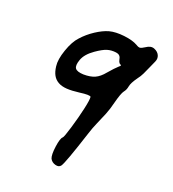

<svg xmlns="http://www.w3.org/2000/svg" viewBox="-169 -750 797 882"><g transform="rotate(30 229.0 -308.5)"><path d="M330.1 -623.5C325.4 -622 318.7 -623.1 310.1 -626.7C292 -633.2 268.7 -635.6 240.2 -633.8C211.6 -632 187.9 -626.8 169.2 -618.1C151.1 -609.4 132.5 -596 113.4 -578C94.2 -559.9 78.2 -540.4 65.2 -519.5C52.2 -500 43 -473.1 37.6 -438.8C32.1 -404.5 32.7 -377.2 39.2 -357C44.2 -340.3 50.7 -327.1 58.7 -317.4C66.6 -307.7 76.7 -300.6 89 -296.3C101.3 -291.9 115.7 -290.7 132.4 -292.5C149 -294.3 168.8 -298.8 192 -306C223.8 -316.2 241.8 -319 246.2 -314.7C249 -306 249.8 -285.8 248.3 -254C246.9 -222.2 244 -187.6 239.7 -150C235.3 -112.4 231.7 -92.2 228.8 -89.3C223 -82.8 220.7 -65.3 221.7 -36.8C222.8 -8.2 226.6 11.1 233.1 21.2C240.3 30.6 250.2 35.8 262.9 36.9C275.6 38 284 33.9 288.4 24.5C294.9 10 305.7 -51.7 320.9 -160.8C323.8 -183.2 327.7 -204.5 332.8 -224.8C337.9 -245 342.4 -264.3 346.3 -282.7C350.3 -301.1 353 -321.9 354.5 -345C357.3 -380.4 361.3 -402.8 366.4 -412.2C371.4 -420.9 374 -431.4 374 -443.6C374 -455.9 379.4 -473.2 390.2 -495.6C396 -506.5 400.5 -517.7 403.7 -529.2C407 -540.8 410.4 -554.1 414 -569.3C417.7 -584.5 420.6 -596 422.7 -604C425.6 -615.5 424 -625.8 417.8 -634.9C411.7 -643.9 402.1 -649.9 389.1 -652.7C376.1 -655.6 363.2 -650.6 350.1 -637.6C341.4 -629.6 334.8 -624.9 330.1 -623.5ZM279.1 -521.6C281 -518.8 282.9 -516.4 285.1 -514.6C287.3 -512.8 289 -511.9 290.5 -511.9C297 -511.9 296.3 -507.5 288.4 -498.9C280.4 -488.8 269.5 -472.1 255.8 -449C245 -429.5 232.9 -415.2 219.5 -406.2C206.2 -397.2 188.3 -390.9 165.9 -387.2C144.9 -384.4 130.8 -386.5 123.6 -393.7C116.4 -401 114.6 -415.1 118.2 -436C121.8 -457.7 134.8 -479.7 157.2 -502.1C175.3 -520.2 190.6 -532.5 203.3 -539C215.9 -545.5 230.2 -549.1 246.1 -549.8C260.5 -550.5 269.9 -544.4 274.3 -531.4C275.7 -527.7 277.3 -524.5 279.1 -521.6Z"/></g></svg>

Font: Beth Ellen
Style: Regular
Weight: 400
Version: Version 1.015;Fontself Maker 2.1.2